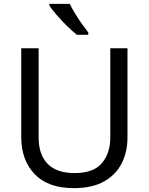

<svg xmlns="http://www.w3.org/2000/svg" viewBox="-20 -964 771 994"><path d="M640 -252Q640 -178 610 -118.5Q580 -59 518.5 -24.5Q457 10 362 10Q229 10 159.5 -62.5Q90 -135 90 -254V-714H180V-251Q180 -164 226.5 -116Q273 -68 367 -68Q464 -68 507.5 -119.5Q551 -171 551 -252V-714H640ZM341 -944Q352 -922 368.5 -894.5Q385 -867 403.5 -841Q422 -815 437 -796V-784H378Q355 -802 326 -830.5Q297 -859 272.5 -887.5Q248 -916 236 -934V-944Z"/></svg>

Font: Noto Sans Hebrew Droid
Style: Regular
Weight: 400
Designer: Monotype Design Team
Foundry: Monotype Imaging Inc.
Version: Version 1.100